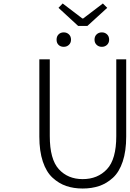

<svg xmlns="http://www.w3.org/2000/svg" viewBox="-20 -1070 745 1103"><path d="M206 -285V-729H266V-288Q266 -155 318 -98Q370 -41 455 -41Q541 -41 594.5 -98Q648 -155 648 -288V-729H705V-285Q705 -202 685 -142Q665 -82 629 -49Q593 -16 550 -1.5Q507 13 455 13Q403 13 360.5 -1.5Q318 -16 282 -49Q246 -82 226 -142Q206 -202 206 -285ZM429 -921 316 -1025 340 -1050 453 -964H458L571 -1050L596 -1025L482 -921ZM388 -842Q388 -824 376 -812.5Q364 -801 346 -801Q328 -801 316.5 -812Q305 -823 305 -842Q305 -861 316.5 -872.5Q328 -884 346 -884Q364 -884 376 -872.5Q388 -861 388 -842ZM523 -842Q523 -861 535 -872.5Q547 -884 565 -884Q583 -884 595 -872.5Q607 -861 607 -842Q607 -824 595 -812.5Q583 -801 565 -801Q547 -801 535 -812.5Q523 -824 523 -842Z"/></svg>

Font: NotoSansHansLight
Style: Regular
Weight: 300
Designer: Ryoko NISHIZUKA  (kana & ideographs); Paul D. Hunt (Latin, Greek & Cyrillic); Wenlong ZHANG  (bopomofo); Sandoll Communi
Foundry: Adobe Systems Incorporated
Version: Version 1.00;December 8, 2021;FontCreator 13.0.0.2675 64-bit